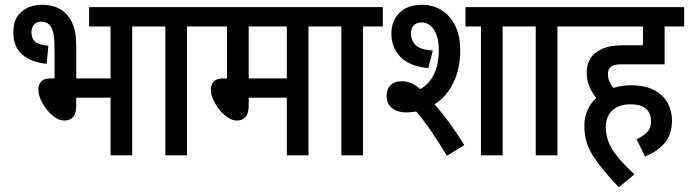

<svg xmlns="http://www.w3.org/2000/svg" viewBox="-20 -652 2892 806"><path d="M157 -632Q223 -632 261 -591Q278 -572 289 -541.5Q300 -511 300 -456V-323H444V-541H354V-622H617V-541H535V0H444V-242H300V-208Q300 -175 286.5 -160.5Q273 -146 251 -146Q225 -146 200 -167.5Q175 -189 158 -219.5Q141 -250 141 -276Q141 -296 152.5 -309.5Q164 -323 196 -323H209V-441Q209 -481 206 -502Q203 -523 195 -537Q188 -550 177 -555.5Q166 -561 153 -561Q133 -561 122.5 -548.5Q112 -536 112 -517Q112 -490 128 -476.5Q144 -463 183 -460L176 -384Q114 -390 75 -421.5Q36 -453 36 -517Q36 -575 71 -603.5Q106 -632 157 -632Z M765 -541V0H674V-541H605V-622H848V-541Z M1275 -541V0H1184V-242H1024V-208Q1024 -175 1010.5 -160.5Q997 -146 975 -146Q950 -146 924.5 -167.5Q899 -189 882 -219.5Q865 -250 865 -276Q865 -296 877 -309.5Q889 -323 920 -323H933V-541H835V-622H1357V-541ZM1184 -541H1024V-323H1184Z M1504 -541V0H1413V-541H1344V-622H1587V-541Z M1684 -180Q1650 -180 1626.5 -197.5Q1603 -215 1603 -251Q1603 -279 1620 -295Q1637 -311 1666 -311Q1684 -311 1702.5 -304.5Q1721 -298 1744 -278Q1781 -298 1801.5 -339.5Q1822 -381 1822 -440Q1822 -499 1801 -528.5Q1780 -558 1750 -558Q1729 -558 1717 -545.5Q1705 -533 1705 -510Q1705 -486 1723 -464.5Q1741 -443 1797 -440L1778 -366Q1698 -374 1660.5 -413.5Q1623 -453 1623 -511Q1623 -563 1656 -597.5Q1689 -632 1753 -632Q1795 -632 1831.5 -610.5Q1868 -589 1890 -546Q1912 -503 1912 -438Q1912 -366 1884 -306.5Q1856 -247 1804 -214Q1837 -177 1869 -133Q1901 -89 1929 -43L1856 2Q1785 -117 1727 -184Q1706 -180 1684 -180ZM2090 -541V0H1999V-541H1934V-622H2173V-541Z M2320 -541V0H2229V-541H2160V-622H2403V-541Z M2652 -68Q2677 -78 2695 -95.5Q2713 -113 2713 -143Q2713 -176 2692.5 -195Q2672 -214 2627 -214Q2578 -214 2550.5 -188.5Q2523 -163 2523 -119Q2523 -88 2533.5 -59Q2544 -30 2570 3Q2596 36 2643 80L2578 134Q2510 64 2471.5 5.5Q2433 -53 2433 -123Q2433 -160 2446.5 -190Q2460 -220 2483 -241Q2467 -260 2455 -287Q2443 -314 2443 -348Q2443 -374 2452 -394Q2461 -414 2476 -427Q2496 -444 2524 -453Q2552 -462 2602 -462H2679V-541H2390V-622H2852V-541H2770V-382H2593Q2571 -382 2560 -379Q2549 -376 2542 -369Q2532 -360 2532 -341Q2532 -325 2538 -310.5Q2544 -296 2555 -283Q2590 -294 2628 -294Q2689 -294 2727.5 -273Q2766 -252 2783.5 -218.5Q2801 -185 2801 -147Q2801 -88 2771 -52.5Q2741 -17 2688 5Z"/></svg>

Font: Noto Sans Condensed Medium
Style: Italic
Weight: 500
Width: 3
Italic angle: -12°
Designer: Monotype Design Team
Foundry: Monotype Imaging Inc.
Version: Version 2.013; ttfautohint (v1.8.4.7-5d5b)